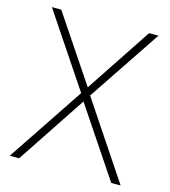

<svg xmlns="http://www.w3.org/2000/svg" viewBox="-106 -785 771 870"><g transform="rotate(15 280.0 -350.0)"><path d="M259 -358 30 -700H74L281 -391L486 -700H530L301 -358L540 0H496L279 -324L64 0H20Z"/></g></svg>

Font: Chakra Petch ExtraLight
Style: Regular
Weight: 275
Designer: Katatrad Aksorn Co.,Ltd.
Foundry: Cadson Demak Co.,Ltd.
Version: Version 1.000; ttfautohint (v1.6)